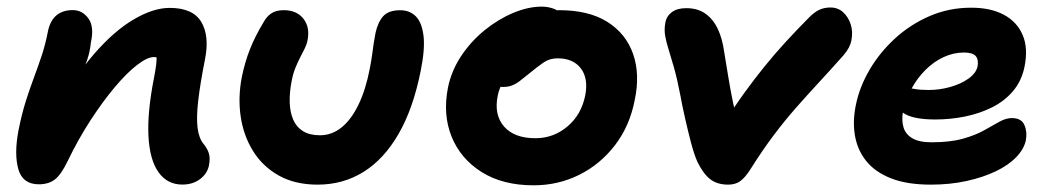

<svg xmlns="http://www.w3.org/2000/svg" viewBox="-20 -542 3143 574"><path d="M525.2 9.8Q480 9.8 453.7 -27.4Q427.4 -64.6 423.8 -135.5Q420.2 -206.4 440.2 -308.2Q444.8 -332.2 446.9 -348.5Q449 -364.8 447.6 -376.1Q446.2 -387.4 440.6 -395.6Q435 -403.8 425 -411Q449.6 -410.6 466.3 -402.5Q483 -394.4 489.1 -377.5Q495.2 -360.6 487.2 -332.8Q474.6 -355.2 464.2 -363.3Q453.8 -371.4 439.8 -371.4Q420.6 -371.4 390 -347.9Q359.4 -324.4 323.5 -281.8Q287.6 -239.2 250.8 -182.7Q214 -126.2 182.2 -60.2Q162.4 -19.2 143.6 -5.1Q124.8 9 96.2 9Q47.8 9 34.9 -36Q22 -81 35 -151Q45.2 -202 57.2 -239.7Q69.2 -277.4 81.3 -309.7Q93.4 -342 104.5 -375.2Q115.6 -408.4 123.8 -450.6Q130.6 -481.2 149.2 -496.5Q167.8 -511.8 197.6 -511.8Q225.8 -511.8 244 -487.3Q262.2 -462.8 251.8 -415.4Q248.8 -387 241.2 -364.7Q233.6 -342.4 223 -317.3Q212.4 -292.2 200.1 -256.1Q187.8 -220 174.6 -165L147 -208.4Q201.6 -312 261.4 -380.8Q321.2 -449.6 379.8 -484Q438.4 -518.4 487.2 -518.4Q556.6 -518.4 581.7 -476.5Q606.8 -434.6 592.8 -364.4Q578.4 -291.6 572.6 -241.5Q566.8 -191.4 570.6 -160.2Q574.4 -129 588.6 -111.6Q599.8 -98.2 604.4 -83.6Q609 -69 604.6 -46.8Q599.4 -22.4 577.7 -6.3Q556 9.8 525.2 9.8Z M929.6 10Q861.6 10 813 -17.5Q764.4 -45 736 -91.3Q707.6 -137.6 699.4 -194.7Q691.2 -251.8 703 -311.8Q712 -356.4 727.7 -395.9Q743.4 -435.4 768.4 -476.2Q776.6 -492 790.8 -501.8Q805 -511.6 828 -511.6Q867.2 -511.6 887.2 -485.9Q907.2 -460.2 899.4 -421.6Q897.2 -409.6 891.1 -397.3Q885 -385 877.6 -370.8Q870.2 -356.6 863.1 -339.1Q856 -321.6 852 -300.2Q845.2 -265.6 846.1 -236Q847 -206.4 856.6 -184.2Q866.2 -162 886 -149.8Q905.8 -137.6 936.6 -137.6Q971.8 -137.6 1000.8 -160.8Q1029.8 -184 1051.5 -228.6Q1073.2 -273.2 1085.4 -336.4Q1090.4 -362 1092.7 -379.8Q1095 -397.6 1097.2 -412.4Q1099.4 -427.2 1102.6 -443.4Q1109.6 -475.6 1125.6 -493.5Q1141.6 -511.4 1176.4 -511.4Q1205 -511.4 1223.1 -493.2Q1241.2 -475 1246.1 -435.2Q1251 -395.4 1237.6 -329.6Q1215.2 -217.2 1171.6 -141.7Q1128 -66.2 1066.8 -28.1Q1005.6 10 929.6 10Z M1575.2 12Q1482.8 12 1419.8 -27.7Q1356.8 -67.4 1330.1 -133.5Q1303.4 -199.6 1319.2 -280Q1329.6 -330.8 1358.9 -374.8Q1388.2 -418.8 1429.1 -451.9Q1470 -485 1514.7 -503.6Q1559.4 -522.2 1599.6 -522.2Q1617.2 -522.2 1633.4 -516.6Q1649.6 -511 1659.3 -499.3Q1669 -487.6 1665.4 -467.6Q1657.4 -432.4 1637.4 -405.1Q1617.4 -377.8 1569.6 -362.6Q1545.6 -354.6 1524.1 -338.6Q1502.6 -322.6 1487.6 -301.7Q1472.6 -280.8 1468 -255.8Q1456.4 -198.8 1486.9 -163.8Q1517.4 -128.8 1580.6 -128.8Q1634.8 -128.8 1676.4 -163.9Q1718 -199 1729.6 -256.8Q1739.4 -307.4 1716.5 -337.5Q1693.6 -367.6 1647 -367.6Q1623.4 -367.6 1605.7 -355.6Q1588 -343.6 1563.8 -323.6Q1546.4 -309.2 1534 -299.9Q1521.6 -290.6 1510.1 -286.3Q1498.6 -282 1483.2 -282Q1465.4 -282 1450.4 -299.8Q1435.4 -317.6 1443.2 -356.6Q1448.8 -385.4 1470.5 -413.2Q1492.2 -441 1522.6 -463Q1553 -485 1586.7 -498.3Q1620.4 -511.6 1651 -511.6Q1740.2 -511.6 1795.7 -476.6Q1851.2 -441.6 1872.5 -381.2Q1893.8 -320.8 1877.8 -244Q1863 -166 1818.9 -108.4Q1774.8 -50.8 1711.7 -19.4Q1648.6 12 1575.2 12Z M2157 10Q2123.8 10 2102.8 -6.6Q2081.8 -23.2 2064.6 -59Q2055 -80.8 2045.8 -115.7Q2036.6 -150.6 2027.9 -189.2Q2019.2 -227.8 2013.6 -258.8Q2004.2 -307.4 1995 -339.8Q1985.8 -372.2 1978.7 -394.6Q1971.6 -417 1968.5 -435.2Q1965.4 -453.4 1969 -473.6Q1972.4 -493.6 1988.4 -505.6Q2004.4 -517.6 2031.4 -517.6Q2065.8 -517.6 2089 -501.1Q2112.2 -484.6 2126 -455.3Q2139.8 -426 2145 -386.8Q2150.8 -351.8 2157.1 -313.2Q2163.4 -274.6 2171.1 -237.1Q2178.8 -199.6 2187.8 -165.4L2143.8 -172.8Q2174.8 -222.2 2204.9 -263.8Q2235 -305.4 2265.4 -343Q2295.8 -380.6 2328.5 -416.2Q2361.2 -451.8 2397.6 -488.6Q2413.8 -505.2 2428.8 -512.4Q2443.8 -519.6 2462.6 -519.6Q2485.2 -519.6 2500.7 -505.4Q2516.2 -491.2 2523.3 -469Q2530.4 -446.8 2525.4 -422Q2523.4 -410.6 2517.6 -399.5Q2511.8 -388.4 2501.6 -376.6Q2460.8 -330.8 2426.1 -293.3Q2391.4 -255.8 2358.6 -218.5Q2325.8 -181.2 2292.9 -137.5Q2260 -93.8 2223.6 -36.2Q2207.4 -10.8 2192.9 -0.4Q2178.4 10 2157 10Z M2763 10Q2691.2 10 2643.4 -9Q2595.6 -28 2569.4 -61Q2543.2 -94 2535.9 -136.8Q2528.6 -179.6 2538.6 -228Q2549.4 -281.6 2579.6 -333.3Q2609.8 -385 2655.8 -427.1Q2701.8 -469.2 2759.6 -494.1Q2817.4 -519 2883.4 -519Q2941.8 -519 2981.1 -497.9Q3020.4 -476.8 3037.3 -437.4Q3054.2 -398 3042.8 -342Q3034 -299.6 3008.4 -269.5Q2982.8 -239.4 2945.5 -220.9Q2908.2 -202.4 2864.8 -193.6Q2821.4 -184.8 2776 -184.8Q2706.6 -184.8 2679.2 -205.3Q2651.8 -225.8 2656.4 -250.2Q2659.2 -264.4 2667.4 -271.5Q2675.6 -278.6 2691.2 -278.6Q2701.4 -278.6 2716.2 -275.8Q2731 -273 2756.8 -273Q2789.4 -273 2821.3 -282.1Q2853.2 -291.2 2875.5 -307.1Q2897.8 -323 2902.4 -343Q2906.2 -364 2896.9 -374.5Q2887.6 -385 2862 -385Q2830.6 -385 2801 -371.3Q2771.4 -357.6 2746.6 -332.8Q2721.8 -308 2704.2 -275.4Q2686.6 -242.8 2679.2 -205.8Q2675.2 -182.6 2680.9 -162Q2686.6 -141.4 2706.9 -129Q2727.2 -116.6 2765 -116.6Q2820.8 -116.6 2859 -127.4Q2897.2 -138.2 2922.8 -152.8Q2948.4 -167.4 2968 -178.2Q2987.6 -189 3005.2 -189Q3033.6 -189 3042.6 -168.2Q3051.6 -147.4 3046.8 -122.2Q3041.2 -96.2 3018 -72.1Q2994.8 -48 2956.7 -29.8Q2918.6 -11.6 2869.3 -0.8Q2820 10 2763 10Z"/></svg>

Font: Shantell Sans Light
Style: Italic
Weight: 300
Italic angle: -11°
Designer: Stephen Nixon, Anya Danilova, Shantell Martin
Foundry: Arrow Type
Version: Version 1.008;[ac192a2d6]